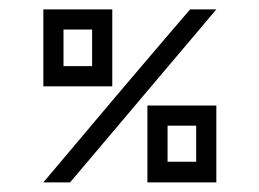

<svg xmlns="http://www.w3.org/2000/svg" viewBox="-20 -379 540 400"><path d="M376 -359.4Q393.6 -359.4 430.7 -359.4Q329.1 -239.3 126 1Q107.4 1 70.3 1Q146.5 -89.8 222.7 -179.7Q298.8 -269.5 376 -359.4ZM329.1 -159.2Q363.3 -159.2 430.7 -159.2Q430.7 -106.4 430.7 1Q382.8 1 287.1 1Q287.1 -52.7 287.1 -159.2Q297.9 -159.2 308.6 -159.2Q319.3 -159.2 329.1 -159.2ZM388.7 -42Q388.7 -66.4 388.7 -117.2Q369.1 -117.2 329.1 -117.2Q329.1 -91.8 329.1 -42Q343.8 -42 358.4 -42Q374 -42 388.7 -42ZM70.3 -199.2Q70.3 -202.1 70.3 -208Q70.3 -258.8 70.3 -359.4Q118.2 -359.4 213.9 -359.4Q213.9 -345.7 213.9 -317.4Q213.9 -292 213.9 -241.2Q213.9 -227.5 213.9 -199.2Q177.7 -199.2 142.6 -199.2Q106.4 -199.2 70.3 -199.2ZM171.9 -241.2Q171.9 -266.6 171.9 -317.4Q152.3 -317.4 112.3 -317.4Q112.3 -292 112.3 -241.2Q127.9 -241.2 142.6 -241.2Q157.2 -241.2 171.9 -241.2Z"/></svg>

Font: Tsing
Style: Bold
Weight: 400
Designer: iepn
Foundry: Jiangxue academy
Version: Version 1.0